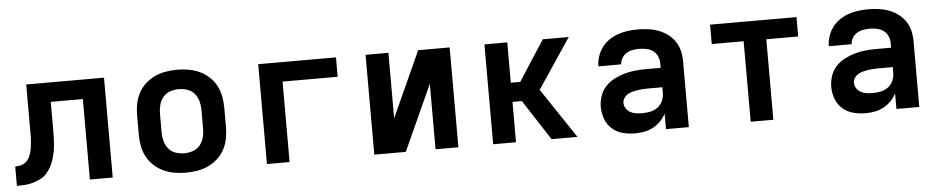

<svg xmlns="http://www.w3.org/2000/svg" viewBox="-36 -758 4872 996"><g transform="rotate(-5 2400.0 -260.0)"><path d="M20 0V-101Q35 -101 49 -104.5Q63 -108 74 -116.5Q85 -125 92 -137.5Q99 -150 103 -164Q107 -178 109 -192Q111 -206 112.5 -220Q114 -234 114 -248.5Q114 -263 114 -277V-520H519V0H400V-419H233V-281Q233 -260 232.5 -239.5Q232 -219 230.5 -198.5Q229 -178 225 -157.5Q221 -137 214.5 -117.5Q208 -98 198 -80Q188 -62 174 -47Q160 -32 141 -23Q122 -14 102 -8.5Q82 -3 61.5 -1.5Q41 0 20 0Z M900 8Q870 8 840.5 3Q811 -2 784 -14.5Q757 -27 734.5 -47.5Q712 -68 698 -94.5Q684 -121 678.5 -150.5Q673 -180 673 -210V-310Q673 -340 678.5 -369.5Q684 -399 698 -425.5Q712 -452 734.5 -472.5Q757 -493 784 -505.5Q811 -518 840.5 -523Q870 -528 900 -528Q930 -528 959.5 -523Q989 -518 1016 -505.5Q1043 -493 1065.5 -472.5Q1088 -452 1102 -425.5Q1116 -399 1121.5 -369.5Q1127 -340 1127 -310V-210Q1127 -180 1121.5 -150.5Q1116 -121 1102 -94.5Q1088 -68 1065.5 -47.5Q1043 -27 1016 -14.5Q989 -2 959.5 3Q930 8 900 8ZM900 -93Q923 -93 945 -100.5Q967 -108 981.5 -125.5Q996 -143 1002 -165Q1008 -187 1008 -210V-310Q1008 -333 1002 -355Q996 -377 981.5 -394.5Q967 -412 945 -419.5Q923 -427 900 -427Q877 -427 855 -419.5Q833 -412 818.5 -394.5Q804 -377 798 -355Q792 -333 792 -310V-210Q792 -187 798 -165Q804 -143 818.5 -125.5Q833 -108 855 -100.5Q877 -93 900 -93Z M1322 0V-520H1727V-419H1440V0Z M1881 0V-520H2000V-179L2155 -520H2319V0H2200V-341L2045 0Z M2500 0V-520H2619V-310H2668L2804 -520H2939L2765 -260L2939 0H2804L2668 -210H2619V0Z M3239 8Q3207 8 3175.5 0Q3144 -8 3120 -29Q3096 -50 3084.5 -80.5Q3073 -111 3073 -143Q3073 -171 3082 -199Q3091 -227 3110.5 -248.5Q3130 -270 3155.5 -283.5Q3181 -297 3208.5 -305Q3236 -313 3264.5 -316Q3293 -319 3322 -319H3400V-344Q3400 -363 3392 -380.5Q3384 -398 3369 -408.5Q3354 -419 3335.5 -423Q3317 -427 3298 -427Q3281 -427 3263.5 -424Q3246 -421 3231.5 -412Q3217 -403 3207.5 -387.5Q3198 -372 3198 -355H3079Q3079 -381 3087.5 -406.5Q3096 -432 3111.5 -453Q3127 -474 3149 -489Q3171 -504 3195.5 -512.5Q3220 -521 3246 -524.5Q3272 -528 3298 -528Q3325 -528 3352.5 -524.5Q3380 -521 3405.5 -511.5Q3431 -502 3453 -486Q3475 -470 3490.5 -447.5Q3506 -425 3512.5 -398Q3519 -371 3519 -344V0H3400V-81Q3389 -59 3371.5 -41.5Q3354 -24 3332.5 -12.5Q3311 -1 3287 3.5Q3263 8 3239 8ZM3286 -93Q3307 -93 3328 -97.5Q3349 -102 3366 -115Q3383 -128 3391.5 -148Q3400 -168 3400 -189V-218H3322Q3309 -218 3295.5 -217Q3282 -216 3269 -214Q3256 -212 3243 -208.5Q3230 -205 3218.5 -198Q3207 -191 3199.5 -179.5Q3192 -168 3192 -155Q3192 -139 3201 -125.5Q3210 -112 3224 -104.5Q3238 -97 3254 -95Q3270 -93 3286 -93Z M3841 0V-419H3675V-520H4125V-419H3959V0Z M4439 8Q4407 8 4375.5 0Q4344 -8 4320 -29Q4296 -50 4284.5 -80.5Q4273 -111 4273 -143Q4273 -171 4282 -199Q4291 -227 4310.5 -248.5Q4330 -270 4355.5 -283.5Q4381 -297 4408.5 -305Q4436 -313 4464.5 -316Q4493 -319 4522 -319H4600V-344Q4600 -363 4592 -380.5Q4584 -398 4569 -408.5Q4554 -419 4535.5 -423Q4517 -427 4498 -427Q4481 -427 4463.5 -424Q4446 -421 4431.5 -412Q4417 -403 4407.5 -387.5Q4398 -372 4398 -355H4279Q4279 -381 4287.5 -406.5Q4296 -432 4311.5 -453Q4327 -474 4349 -489Q4371 -504 4395.5 -512.5Q4420 -521 4446 -524.5Q4472 -528 4498 -528Q4525 -528 4552.5 -524.5Q4580 -521 4605.5 -511.5Q4631 -502 4653 -486Q4675 -470 4690.5 -447.5Q4706 -425 4712.5 -398Q4719 -371 4719 -344V0H4600V-81Q4589 -59 4571.5 -41.5Q4554 -24 4532.5 -12.5Q4511 -1 4487 3.5Q4463 8 4439 8ZM4486 -93Q4507 -93 4528 -97.5Q4549 -102 4566 -115Q4583 -128 4591.5 -148Q4600 -168 4600 -189V-218H4522Q4509 -218 4495.5 -217Q4482 -216 4469 -214Q4456 -212 4443 -208.5Q4430 -205 4418.5 -198Q4407 -191 4399.5 -179.5Q4392 -168 4392 -155Q4392 -139 4401 -125.5Q4410 -112 4424 -104.5Q4438 -97 4454 -95Q4470 -93 4486 -93Z"/></g></svg>

Font: Iosevka Aile
Style: Bold
Weight: 700
Designer: Belleve Invis
Foundry: Belleve Invis
Version: Version 28.0.1; ttfautohint (v1.8.4)